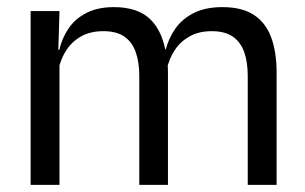

<svg xmlns="http://www.w3.org/2000/svg" viewBox="-20 -519 856 539"><path d="M675.5 0V-305.5Q675.5 -344 665.8 -372.2Q656 -400.5 633.8 -416Q611.5 -431.5 574 -431.5Q538.5 -431.5 512.5 -417Q486.5 -402.5 470.5 -378.2Q454.5 -354 448 -323L435.5 -380.5H445.5Q453.5 -412 472.5 -439Q491.5 -466 524 -482.5Q556.5 -499 604.5 -499Q659 -499 692.2 -477.5Q725.5 -456 741 -414.8Q756.5 -373.5 756.5 -314.5V0ZM66 0V-488H147L143.5 -371L147 -366V0ZM371 0V-305.5Q371 -344 361.2 -372.2Q351.5 -400.5 329.5 -416Q307.5 -431.5 270 -431.5Q234 -431.5 208 -417Q182 -402.5 166 -377.8Q150 -353 143.5 -321.5L128.5 -379H146.5Q154 -412 172.5 -439.2Q191 -466.5 222.8 -482.8Q254.5 -499 300 -499Q367.5 -499 402.8 -464Q438 -429 447 -362Q449.5 -352 450.5 -340.2Q451.5 -328.5 451.5 -317V0Z"/></svg>

Font: Anek Gujarati Medium
Style: Regular
Weight: 400
Version: Version 1.003